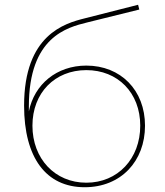

<svg xmlns="http://www.w3.org/2000/svg" viewBox="-20 -782 692 805"><path d="M342 -16C210 -16 116 -117 116 -255C116 -393 210 -488 342 -488C474 -488 568 -393 568 -255C568 -117 474 -16 342 -16ZM335 3C487 3 588 -106 588 -255C588 -404 486 -507 342 -507C218 -507 124 -429 101 -315C101 -321 101 -328 101 -336C101 -627 261 -667 346 -688L564 -742L559 -762L335 -705C251 -684 81 -636 81 -339C81 -121 173 3 335 3Z"/></svg>

Font: Montserrat-Alt1 Thin
Style: Regular
Weight: 100
Designer: Differentunic
Foundry: Differentunic
Version: Version 7.222